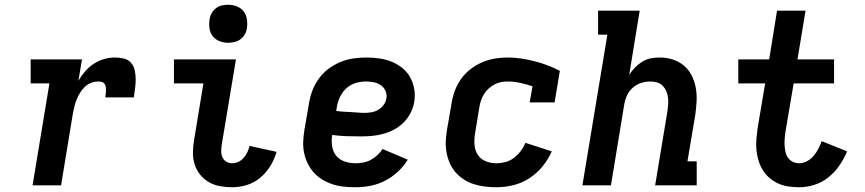

<svg xmlns="http://www.w3.org/2000/svg" viewBox="-20 -780 3640 808"><path d="M117 0 188 -429H109V-530H325L310 -440Q322 -461 338 -479.5Q354 -498 374.5 -511.5Q395 -525 418 -531.5Q441 -538 464 -538Q483 -538 501.5 -533.5Q520 -529 531.5 -515.5Q543 -502 547 -484Q551 -466 551 -446.5Q551 -427 548.5 -408Q546 -389 543 -370H423Q424 -377 425 -384.5Q426 -392 426 -399.5Q426 -407 425 -414.5Q424 -422 420 -427.5Q416 -433 409 -435Q402 -437 394 -437Q379 -437 364 -431.5Q349 -426 337.5 -415Q326 -404 317.5 -390.5Q309 -377 303 -362.5Q297 -348 293.5 -333.5Q290 -319 287 -304L237 0Z M957 8Q931 8 906 3.5Q881 -1 860 -13Q839 -25 823.5 -43.5Q808 -62 800 -85.5Q792 -109 792 -135Q792 -161 796 -186L836 -429H712V-530H973L913 -170Q911 -156 911 -142.5Q911 -129 916.5 -117.5Q922 -106 933 -99.5Q944 -93 957 -93Q971 -93 983.5 -99Q996 -105 1005.5 -116Q1015 -127 1021 -139.5Q1027 -152 1030 -166L1144 -141Q1135 -110 1118 -82Q1101 -54 1075.5 -32.5Q1050 -11 1019 -1.5Q988 8 957 8ZM940 -600Q921 -600 903.5 -607Q886 -614 875 -628Q864 -642 861.5 -661Q859 -680 862 -699Q864 -713 871 -725Q878 -737 889 -745.5Q900 -754 913.5 -757Q927 -760 940 -760Q959 -760 977 -753Q995 -746 1005.5 -732Q1016 -718 1019 -699Q1022 -680 1019 -661Q1017 -647 1010 -635Q1003 -623 991.5 -614.5Q980 -606 966.5 -603Q953 -600 940 -600Z M1476 8Q1451 8 1426.5 5.5Q1402 3 1379.5 -4.5Q1357 -12 1337 -24Q1317 -36 1301.5 -53Q1286 -70 1275.5 -91Q1265 -112 1260 -135.5Q1255 -159 1256 -183.5Q1257 -208 1261 -233L1280 -343Q1284 -370 1294 -397Q1304 -424 1321 -448Q1338 -472 1362 -490Q1386 -508 1412.5 -519Q1439 -530 1467 -534Q1495 -538 1522 -538Q1550 -538 1577.5 -534Q1605 -530 1629 -520Q1653 -510 1673.5 -493.5Q1694 -477 1706.5 -454Q1719 -431 1723.5 -404Q1728 -377 1723 -350Q1719 -326 1707.5 -304Q1696 -282 1678 -264Q1660 -246 1638 -234.5Q1616 -223 1592 -216.5Q1568 -210 1545 -208Q1522 -206 1498 -206Q1468 -206 1438 -207Q1408 -208 1378 -212Q1374 -189 1377.5 -165.5Q1381 -142 1394.5 -125Q1408 -108 1430 -100.5Q1452 -93 1476 -93Q1492 -93 1508.5 -96Q1525 -99 1540 -107Q1555 -115 1568 -127Q1581 -139 1590 -153L1696 -108Q1679 -80 1654 -57Q1629 -34 1599.5 -19Q1570 -4 1538.5 2Q1507 8 1476 8ZM1513 -305Q1528 -305 1543 -307.5Q1558 -310 1571 -317.5Q1584 -325 1594 -338Q1604 -351 1606 -366Q1609 -382 1602.5 -397Q1596 -412 1583.5 -421Q1571 -430 1554.5 -433.5Q1538 -437 1522 -437Q1507 -437 1492 -434.5Q1477 -432 1463 -425.5Q1449 -419 1437 -408Q1425 -397 1417 -383.5Q1409 -370 1404 -355.5Q1399 -341 1397 -327L1395 -313Q1409 -311 1424 -310Q1439 -309 1454 -308.5Q1469 -308 1483.5 -306.5Q1498 -305 1513 -305Z M2069 8Q2044 8 2020 5Q1996 2 1974 -5Q1952 -12 1932.5 -24.5Q1913 -37 1898 -54Q1883 -71 1873.5 -92Q1864 -113 1859.5 -136.5Q1855 -160 1856 -184.5Q1857 -209 1861 -233L1880 -343Q1884 -370 1893.5 -396.5Q1903 -423 1919.5 -446.5Q1936 -470 1959 -488Q1982 -506 2008.5 -517.5Q2035 -529 2062 -533.5Q2089 -538 2116 -538Q2146 -538 2175 -533.5Q2204 -529 2231 -522Q2258 -515 2284.5 -505Q2311 -495 2336 -482L2314 -349H2209L2221 -417Q2196 -425 2170 -431Q2144 -437 2118 -437Q2103 -437 2088.5 -434.5Q2074 -432 2060.5 -424.5Q2047 -417 2035.5 -406.5Q2024 -396 2016 -382.5Q2008 -369 2003.5 -355Q1999 -341 1997 -327L1979 -217Q1975 -193 1977 -169.5Q1979 -146 1991 -128Q2003 -110 2024 -101.5Q2045 -93 2069 -93Q2088 -93 2107 -98Q2126 -103 2142.5 -115.5Q2159 -128 2171.5 -144.5Q2184 -161 2191 -179L2302 -143Q2287 -109 2263 -79.5Q2239 -50 2207 -29.5Q2175 -9 2139.5 -0.5Q2104 8 2069 8Z M2431 0 2536 -634H2497V-735H2672L2628 -465Q2638 -481 2652 -495.5Q2666 -510 2683 -520.5Q2700 -531 2719 -534.5Q2738 -538 2756 -538Q2785 -538 2811.5 -529.5Q2838 -521 2858.5 -503.5Q2879 -486 2891 -462Q2903 -438 2908 -410.5Q2913 -383 2911.5 -354.5Q2910 -326 2906 -297L2873 -101H2912V0H2737L2789 -313Q2791 -328 2792 -342.5Q2793 -357 2791 -371Q2789 -385 2783.5 -397.5Q2778 -410 2768.5 -419.5Q2759 -429 2745.5 -433Q2732 -437 2717 -437Q2697 -437 2678 -431Q2659 -425 2643 -411Q2627 -397 2618.5 -378Q2610 -359 2607 -340L2551 0Z M3343 8Q3320 8 3297 4.5Q3274 1 3254.5 -8Q3235 -17 3218.5 -31Q3202 -45 3190.5 -63.5Q3179 -82 3172.5 -103Q3166 -124 3163.5 -147Q3161 -170 3163 -193Q3165 -216 3168 -239L3200 -429H3087V-530H3217L3250 -735H3370L3336 -530H3490V-429H3320L3285 -223Q3283 -209 3282 -194.5Q3281 -180 3282 -166Q3283 -152 3286 -139Q3289 -126 3296.5 -115.5Q3304 -105 3316.5 -99Q3329 -93 3343 -93Q3360 -93 3376 -101.5Q3392 -110 3404 -124Q3416 -138 3424 -154Q3432 -170 3438 -186L3545 -143Q3532 -112 3512.5 -83.5Q3493 -55 3466 -33.5Q3439 -12 3407 -2Q3375 8 3343 8Z"/></svg>

Font: Iosevka Curly Slab Extended
Style: Bold Italic
Weight: 700
Width: 7
Italic angle: -9°
Monospace: yes
Designer: Belleve Invis
Foundry: Belleve Invis
Version: Version 11.0.0; ttfautohint (v1.8.3)